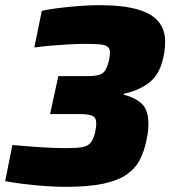

<svg xmlns="http://www.w3.org/2000/svg" viewBox="-24 -716 660 744"><path d="M230 8Q194 8 151.5 5Q109 2 68.5 -3Q28 -8 -4 -14L24 -154Q60 -151 98 -148Q136 -145 171 -143.5Q206 -142 231 -142Q271 -142 293 -145.5Q315 -149 326.5 -162Q338 -175 345 -205Q347 -215 348 -223.5Q349 -232 349 -238Q349 -261 333.5 -267.5Q318 -274 282 -274H170L202 -421H314Q342 -421 358.5 -425.5Q375 -430 383.5 -443Q392 -456 398 -481Q400 -490 401 -497.5Q402 -505 402 -513Q402 -528 393 -535Q384 -542 363.5 -544Q343 -546 307 -546Q278 -546 242 -544Q206 -542 171.5 -539Q137 -536 109 -532L138 -674Q169 -681 208 -685.5Q247 -690 286.5 -693Q326 -696 358 -696Q451 -696 507.5 -680Q564 -664 590 -632.5Q616 -601 616 -555Q616 -533 612.5 -512Q609 -491 604 -474Q588 -419 547.5 -391Q507 -363 456 -353V-349Q502 -337 526.5 -313Q551 -289 551 -235Q551 -222 549.5 -207Q548 -192 544 -175Q536 -133 519 -99Q502 -65 468.5 -41Q435 -17 377.5 -4.5Q320 8 230 8Z"/></svg>

Font: Saira Thin ExtraBold
Style: Italic
Weight: 800
Italic angle: -12°
Version: Version 1.101